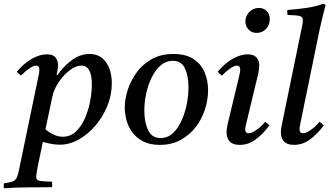

<svg xmlns="http://www.w3.org/2000/svg" viewBox="-78 -772 1782 1039"><path d="M154 -4 125 135Q121 157 119.5 168.5Q118 180 118 186Q118 203 135.5 206.5Q153 210 203 211Q205 219 204.5 227.5Q204 236 203 241Q135 242 71 242Q7 242 -57 247Q-58 242 -58 234Q-58 226 -57 220Q-26 216 -10.5 210.5Q5 205 12.5 189.5Q20 174 26 142L127 -345Q132 -365 133.5 -376Q135 -387 135 -393Q135 -417 117 -417Q103 -417 80.5 -401.5Q58 -386 36 -363Q29 -368 23.5 -373Q18 -378 13 -384Q53 -431 95.5 -454.5Q138 -478 175 -478Q209 -478 222.5 -461Q236 -444 236 -420Q236 -412 234.5 -401Q233 -390 228 -365H232Q267 -415 312 -447.5Q357 -480 407 -480Q463 -480 495 -436Q527 -392 527 -321Q527 -258 503 -199Q479 -140 438.5 -92.5Q398 -45 348 -17Q298 11 245 11Q225 11 201.5 7Q178 3 154 -4ZM205 -248 168 -72Q191 -53 214.5 -42.5Q238 -32 262 -32Q303 -32 333 -60.5Q363 -89 382 -133Q401 -177 410 -225.5Q419 -274 419 -314Q419 -417 362 -417Q339 -417 314 -401.5Q289 -386 266 -361Q243 -336 227 -306.5Q211 -277 205 -248Q205 -248 205 -248Z M1048 -284Q1048 -233 1031.5 -181Q1015 -129 982 -85.5Q949 -42 900 -15Q851 12 787 12Q733 12 696.5 -7Q660 -26 638 -56Q616 -86 606.5 -121.5Q597 -157 597 -190Q597 -233 612.5 -283Q628 -333 660 -378Q692 -423 742 -451.5Q792 -480 861 -480Q926 -480 967.5 -453.5Q1009 -427 1028.5 -382.5Q1048 -338 1048 -284ZM942 -300Q942 -362 922.5 -402.5Q903 -443 857 -443Q821 -443 792.5 -419Q764 -395 744 -355Q724 -315 713.5 -267.5Q703 -220 703 -172Q703 -110 723.5 -67.5Q744 -25 791 -25Q828 -25 856 -50Q884 -75 903 -116Q922 -157 932 -205.5Q942 -254 942 -300Z M1357 -113Q1370 -104 1380 -93Q1346 -48 1306.5 -18Q1267 12 1219 12Q1182 12 1165 -6.5Q1148 -25 1148 -56Q1148 -67 1150 -79.5Q1152 -92 1155 -105L1215 -355Q1222 -384 1222 -393Q1222 -417 1204 -417Q1190 -417 1167.5 -401.5Q1145 -386 1123 -363Q1116 -368 1110.5 -373Q1105 -378 1100 -384Q1140 -431 1182.5 -454.5Q1225 -478 1262 -478Q1296 -478 1310.5 -460.5Q1325 -443 1325 -417Q1325 -408 1323.5 -397.5Q1322 -387 1320 -376L1256 -110Q1255 -103 1252 -92.5Q1249 -82 1249 -72Q1249 -63 1253 -57Q1257 -51 1267 -51Q1284 -51 1310 -69Q1336 -87 1357 -113ZM1311 -594Q1284 -594 1267 -612Q1250 -630 1250 -656Q1250 -686 1271.5 -707.5Q1293 -729 1323 -729Q1350 -729 1366 -711.5Q1382 -694 1382 -668Q1382 -638 1362 -616Q1342 -594 1311 -594Z M1651 -113Q1664 -104 1674 -93Q1640 -48 1600.5 -18Q1561 12 1513 12Q1476 12 1459 -6.5Q1442 -25 1442 -56Q1442 -67 1444 -80Q1446 -93 1449 -106L1554 -617Q1557 -631 1559 -642.5Q1561 -654 1561 -661Q1561 -681 1543.5 -685.5Q1526 -690 1478 -691Q1477 -698 1476.5 -704.5Q1476 -711 1477 -718Q1531 -722 1582.5 -729.5Q1634 -737 1671 -752L1684 -745Q1674 -708 1663.5 -664Q1653 -620 1642 -565L1549 -112Q1548 -105 1545.5 -93.5Q1543 -82 1543 -72Q1543 -63 1547 -57Q1551 -51 1561 -51Q1578 -51 1604 -69Q1630 -87 1651 -113Z"/></svg>

Font: Tiro Telugu
Style: Italic
Weight: 400
Italic angle: -11°
Designer: Telugu: John Hudson & Fiona Ross, assisted by Kaja Sojewska. Latin: John Hudson with Paul Hanslow, assisted by Kaja Soje
Foundry: Tiro Typeworks Ltd.
Version: Version 1.52